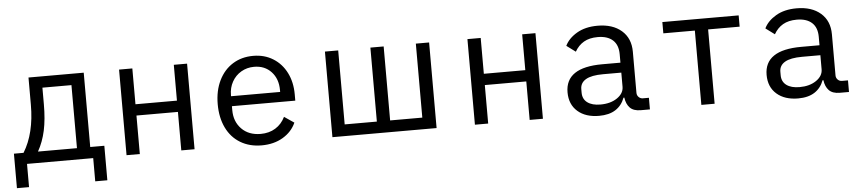

<svg xmlns="http://www.w3.org/2000/svg" viewBox="-41 -771 5182 1153"><g transform="rotate(-5 2550.0 -194.0)"><path d="M22 -68H80Q149 -180 149 -352V-516H482V-68H567V140H494V0H95V140H22ZM402 -68V-448H227V-348Q227 -257 212.5 -190Q198 -123 167 -68Z M695 -516H775V-300H1025V-516H1105V0H1025V-232H775V0H695Z M1267 -257Q1267 -338 1297 -399.5Q1327 -461 1380.5 -494.5Q1434 -528 1504 -528Q1572 -528 1624 -495.5Q1676 -463 1704.5 -406Q1733 -349 1733 -276V-238H1351V-214Q1351 -145 1394 -101Q1437 -57 1509 -57Q1560 -57 1598 -80.5Q1636 -104 1657 -147L1716 -107Q1692 -53 1637.5 -20.5Q1583 12 1509 12Q1436 12 1381 -21Q1326 -54 1296.5 -115Q1267 -176 1267 -257ZM1351 -305V-298H1647V-309Q1647 -377 1607.5 -419.5Q1568 -462 1504 -462Q1461 -462 1426 -441.5Q1391 -421 1371 -385Q1351 -349 1351 -305Z M2016 -516V-70H2210V-516H2290V-70H2484V-516H2564V0H1936V-516Z M2795 -516H2875V-300H3125V-516H3205V0H3125V-232H2875V0H2795Z M3795 0Q3751 0 3729.5 -22.5Q3708 -45 3703 -84H3698Q3681 -38 3642.5 -13Q3604 12 3543 12Q3462 12 3414 -30Q3366 -72 3366 -145Q3366 -295 3588 -295H3698V-346Q3698 -402 3666 -431Q3634 -460 3575 -460Q3525 -460 3491.5 -440.5Q3458 -421 3437 -384L3383 -424Q3404 -468 3455 -498Q3506 -528 3580 -528Q3671 -528 3724.5 -481.5Q3778 -435 3778 -354V-106Q3778 -91 3788.5 -80.5Q3799 -70 3814 -70H3850V0ZM3698 -150V-235H3588Q3518 -235 3484 -215Q3450 -195 3450 -157V-136Q3450 -97 3478.5 -76Q3507 -55 3557 -55Q3618 -55 3658 -82.5Q3698 -110 3698 -150Z M4160 -448H3970V-516H4430V-448H4240V0H4160Z M4995 0Q4951 0 4929.5 -22.5Q4908 -45 4903 -84H4898Q4881 -38 4842.5 -13Q4804 12 4743 12Q4662 12 4614 -30Q4566 -72 4566 -145Q4566 -295 4788 -295H4898V-346Q4898 -402 4866 -431Q4834 -460 4775 -460Q4725 -460 4691.5 -440.5Q4658 -421 4637 -384L4583 -424Q4604 -468 4655 -498Q4706 -528 4780 -528Q4871 -528 4924.5 -481.5Q4978 -435 4978 -354V-106Q4978 -91 4988.5 -80.5Q4999 -70 5014 -70H5050V0ZM4898 -150V-235H4788Q4718 -235 4684 -215Q4650 -195 4650 -157V-136Q4650 -97 4678.5 -76Q4707 -55 4757 -55Q4818 -55 4858 -82.5Q4898 -110 4898 -150Z"/></g></svg>

Font: iA Writer Duo V
Style: Regular
Weight: 400
Designer: Mike Abbink, Paul van der Laan, Pieter van Rosmalen, Oliver Reichenstein
Foundry: Information Architects Inc.
Version: Version 2.000